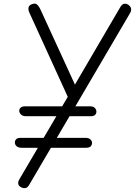

<svg xmlns="http://www.w3.org/2000/svg" viewBox="-20 -1023 733 1044"><path d="M472.5 -391H358L289 -273.5H444Q462 -273.5 471 -265.5Q480 -257.5 480.5 -247Q480.5 -235.5 473.5 -227.5Q466.5 -219.5 448 -219.5H257L137 -15Q131 -5 122.8 -1.8Q114.5 1.5 106 -0.5Q97.5 -2.5 89.5 -8Q80 -15 79 -25.2Q78 -35.5 85 -47.5L186 -219.5H98Q79.5 -219.5 70.2 -228Q61 -236.5 61 -247Q60.5 -258 67.8 -265.8Q75 -273.5 92.5 -273.5H217.5L286.5 -391H122.5Q104 -391 94.8 -399.8Q85.5 -408.5 84.5 -419.5Q84 -429.5 91.8 -437.2Q99.5 -445 117.5 -445H318L348.5 -496.5L140 -953.5Q132.5 -970 135.2 -982.5Q138 -995 154 -1000.5Q172.5 -1007.5 182.5 -997.5Q192.5 -987.5 199 -973.5L387.5 -563L633 -982.5Q642.5 -998.5 652.2 -1001.8Q662 -1005 673.5 -999.5Q689 -991 692.2 -978.2Q695.5 -965.5 686.5 -950.5L390 -445H468.5Q486.5 -445 494.8 -437Q503 -429 504 -418.5Q505 -407.5 498 -399.2Q491 -391 472.5 -391Z"/></svg>

Font: Edu NSW ACT Hand
Style: Regular
Weight: 400
Designer: Tina and Corey Anderson, Eben Sorkin, Mirko Velimirovic
Foundry: Sorkin Type Co.
Version: Version 2.000